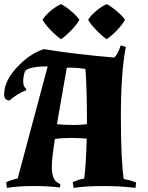

<svg xmlns="http://www.w3.org/2000/svg" viewBox="-21 -905 718 934"><path d="M591 -677Q567 -550 567 -339.5Q567 -129 581 -34Q620 -27 641 -17L638 9Q566 0 481.5 0Q397 0 337 9L333 -18Q355 -30 389 -37Q397 -101 401 -230Q374 -234 326.5 -234Q279 -234 246 -229Q231 -132 231 -96Q231 -60 239.5 -39.5Q248 -19 273 -9L270 7Q216 0 141.5 0Q67 0 13 9L9 -18Q29 -29 65 -37L211 -582Q123 -582 101 -560Q92 -535 92 -508.5Q92 -482 107 -473L106 -466Q59 -447 25 -416Q-1 -418 -1 -445Q-1 -510 60.5 -576.5Q122 -643 192 -666Q345 -641 535 -625Q554 -645 566 -684ZM402 -326Q402 -460 395 -567L392 -570Q357 -576 304 -576L256 -301Q292 -297 333.5 -297Q375 -297 402 -301ZM365 -809Q355 -788 326.5 -758.5Q298 -729 276 -714Q254 -729 225.5 -758.5Q197 -788 186 -809Q198 -829 224.5 -851.5Q251 -874 276 -885Q299 -873 325.5 -850.5Q352 -828 365 -809ZM587 -809Q577 -788 548.5 -758.5Q520 -729 498 -714Q476 -729 447.5 -758.5Q419 -788 408 -809Q420 -829 446.5 -851.5Q473 -874 498 -885Q521 -873 547.5 -850.5Q574 -828 587 -809Z"/></svg>

Font: Almendra SC
Style: Bold
Weight: 700
Designer: Ana Sanfelippo
Foundry: Ana Sanfelippo
Version: Version 1.003